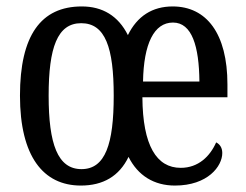

<svg xmlns="http://www.w3.org/2000/svg" viewBox="-20 -566 764 596"><path d="M231 10C300 10 350 -19 379 -79C408 -21 458 10 523 10C625 10 670 -50 670 -91C670 -109 661 -119 651 -124C632 -81 596 -45 541 -45C466 -45 423 -114 422 -264H686V-304C686 -462 621 -546 516 -546C453 -546 406 -516 377 -457C347 -517 298 -546 234 -546C107 -546 42 -456 42 -269C42 -81 114 10 231 10ZM599 -313H424C426 -430 458 -496 517 -496C576 -496 598 -422 599 -313ZM233 -41C159 -41 131 -119 131 -269C131 -418 158 -494 232 -494C307 -494 333 -418 333 -269C333 -119 307 -41 233 -41Z"/></svg>

Font: Noto Serif Sinhala ExtraCondensed
Style: Regular
Weight: 400
Width: 2
Designer: Jelle Bosma - Monotype Design Team
Foundry: Monotype Imaging Inc.
Version: Version 2.007